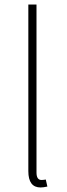

<svg xmlns="http://www.w3.org/2000/svg" viewBox="-20 -814 294 847"><path d="M105 -59V-794H141V-53Q141 -20 163 -20Q171 -20 182 -22L189 9Q171 13 159 13Q105 13 105 -59Z"/></svg>

Font: Noto Sans CJK TC Thin
Style: Regular
Weight: 250
Designer: Ryoko NISHIZUKA ???? (kana & ideographs); Paul D. Hunt (Latin, Greek & Cyrillic); Wenlong ZHANG ??? (bopomofo); Sandoll 
Foundry: Adobe Systems Incorporated
Version: Version 1.004 January 19, 2016